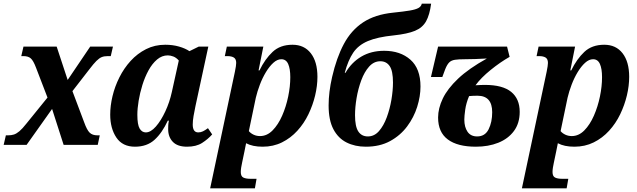

<svg xmlns="http://www.w3.org/2000/svg" viewBox="-51 -790 3476 1047"><path d="M-31 0 -19 -52H-7Q11 -52 25 -56.5Q39 -61 55 -74.5Q71 -88 93 -116L208 -258L145 -422Q131 -459 117 -471.5Q103 -484 77 -484H65L77 -536H258L318 -354L441 -536H565L553 -484H536Q517 -484 503.5 -478.5Q490 -473 474.5 -457.5Q459 -442 437 -413L344 -293L408 -123Q423 -81 438 -66.5Q453 -52 480 -52H493L482 0H296L233 -196L94 0Z M685 10Q617 10 583.5 -40Q550 -90 550 -165Q550 -213 562.5 -265.5Q575 -318 600 -368Q625 -418 661.5 -458Q698 -498 745.5 -522Q793 -546 850 -546Q891 -546 925.5 -536Q960 -526 982 -511L1033 -536H1085L1015 -212Q1009 -184 1004.5 -157.5Q1000 -131 1000 -111Q1000 -68 1030 -68Q1044 -68 1056 -74Q1068 -80 1083 -91L1106 -57Q1083 -31 1051 -10.5Q1019 10 969 10Q917 10 891.5 -16.5Q866 -43 866 -86Q866 -97 866.5 -107Q867 -117 870 -132H864Q833 -65 791.5 -27.5Q750 10 685 10ZM744 -68Q771 -68 799 -100Q827 -132 850.5 -182.5Q874 -233 886 -288L924 -460Q910 -476 894 -482Q878 -488 864 -488Q832 -488 805.5 -465.5Q779 -443 759 -406.5Q739 -370 725.5 -326.5Q712 -283 705 -240.5Q698 -198 698 -164Q698 -110 710.5 -89Q723 -68 744 -68Z M1095 237 1230 -399Q1237 -433 1237 -447Q1237 -468 1224.5 -476Q1212 -484 1189 -484H1175L1186 -536H1385L1359 -406H1364Q1394 -468 1435.5 -507Q1477 -546 1544 -546Q1608 -546 1644 -499.5Q1680 -453 1680 -371Q1680 -322 1667.5 -269.5Q1655 -217 1631 -167Q1607 -117 1570.5 -77Q1534 -37 1486.5 -13.5Q1439 10 1381 10Q1326 10 1291 -9Q1288 10 1282 36L1269 98Q1266 111 1264 124.5Q1262 138 1262 148Q1262 171 1275.5 178Q1289 185 1315 185H1348L1339 237ZM1367 -48Q1405 -48 1435.5 -79Q1466 -110 1487.5 -159Q1509 -208 1520.5 -263.5Q1532 -319 1532 -369Q1532 -415 1520.5 -441Q1509 -467 1483 -467Q1461 -467 1439.5 -447.5Q1418 -428 1399 -396.5Q1380 -365 1366 -328Q1352 -291 1344 -257L1306 -75Q1316 -63 1332 -55.5Q1348 -48 1367 -48Z M1944 10Q1885 10 1839 -13Q1793 -36 1767 -85.5Q1741 -135 1741 -215Q1741 -287 1760 -370Q1784 -475 1824 -550Q1864 -625 1929 -668Q1994 -711 2093 -721Q2151 -727 2183.5 -732.5Q2216 -738 2231 -746.5Q2246 -755 2249 -770H2300Q2292 -709 2272.5 -674Q2253 -639 2212 -622Q2171 -605 2096 -597Q2007 -588 1955 -566Q1903 -544 1875 -502.5Q1847 -461 1829 -393H1833Q1866 -450 1919.5 -481.5Q1973 -513 2044 -513Q2132 -513 2187 -464.5Q2242 -416 2242 -318Q2242 -265 2224 -207.5Q2206 -150 2169 -100.5Q2132 -51 2076 -20.5Q2020 10 1944 10ZM1955 -46Q1990 -46 2015.5 -75Q2041 -104 2058 -150Q2075 -196 2083.5 -246.5Q2092 -297 2092 -340Q2092 -403 2074 -429.5Q2056 -456 2023 -456Q1988 -456 1962 -427Q1936 -398 1919 -352Q1902 -306 1893.5 -255.5Q1885 -205 1885 -162Q1885 -100 1903 -73Q1921 -46 1955 -46Z M2544 10Q2444 10 2391 -29.5Q2338 -69 2338 -149Q2338 -199 2363.5 -252.5Q2389 -306 2447 -361Q2505 -416 2604 -471Q2571 -469 2540 -468Q2509 -467 2484 -467Q2450 -467 2430 -464Q2410 -461 2398.5 -449.5Q2387 -438 2377 -413L2361 -370H2299L2338 -536H2714L2728 -480Q2677 -451 2624.5 -408.5Q2572 -366 2542 -325Q2558 -326 2570.5 -326.5Q2583 -327 2593 -327Q2690 -327 2736.5 -289Q2783 -251 2783 -180Q2783 -118 2751.5 -75.5Q2720 -33 2666 -11.5Q2612 10 2544 10ZM2551 -46Q2594 -46 2613.5 -85Q2633 -124 2633 -178Q2633 -268 2553 -268Q2529 -268 2507 -266Q2491 -228 2486 -192.5Q2481 -157 2481 -138Q2481 -97 2498.5 -71.5Q2516 -46 2551 -46Z M2795 237 2930 -399Q2937 -433 2937 -447Q2937 -468 2924.5 -476Q2912 -484 2889 -484H2875L2886 -536H3085L3059 -406H3064Q3094 -468 3135.5 -507Q3177 -546 3244 -546Q3308 -546 3344 -499.5Q3380 -453 3380 -371Q3380 -322 3367.5 -269.5Q3355 -217 3331 -167Q3307 -117 3270.5 -77Q3234 -37 3186.5 -13.5Q3139 10 3081 10Q3026 10 2991 -9Q2988 10 2982 36L2969 98Q2966 111 2964 124.5Q2962 138 2962 148Q2962 171 2975.5 178Q2989 185 3015 185H3048L3039 237ZM3067 -48Q3105 -48 3135.5 -79Q3166 -110 3187.5 -159Q3209 -208 3220.5 -263.5Q3232 -319 3232 -369Q3232 -415 3220.5 -441Q3209 -467 3183 -467Q3161 -467 3139.5 -447.5Q3118 -428 3099 -396.5Q3080 -365 3066 -328Q3052 -291 3044 -257L3006 -75Q3016 -63 3032 -55.5Q3048 -48 3067 -48Z"/></svg>

Font: Noto Serif SemiCondensed
Style: Bold Italic
Weight: 700
Width: 4
Italic angle: -12°
Designer: Monotype Design Team
Foundry: Monotype Imaging Inc.
Version: Version 2.014